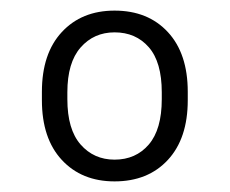

<svg xmlns="http://www.w3.org/2000/svg" viewBox="-20 -717 433 362"><path d="M59 -528V-544Q59 -616 96.5 -656.5Q134 -697 196 -697Q259 -697 296.5 -656.5Q334 -616 334 -544V-528Q334 -456 296.5 -415.5Q259 -375 196 -375Q134 -375 96.5 -415.5Q59 -456 59 -528ZM285 -530V-543Q285 -600 260.5 -628Q236 -656 196 -656Q157 -656 132 -627.5Q107 -599 107 -543V-530Q107 -473 132 -444.5Q157 -416 196 -416Q236 -416 260.5 -444.5Q285 -473 285 -530Z"/></svg>

Font: Chivo Light
Style: Regular
Weight: 300
Designer: Hector Gatti
Foundry: Omnibus-Type
Version: Version 1.007